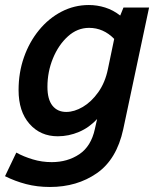

<svg xmlns="http://www.w3.org/2000/svg" viewBox="-39 -549 639 765"><path d="M-19 153 26 59Q55 75 91.5 86Q128 97 167 97Q230 97 277 65.5Q324 34 339 -35L348 -75Q317 -41 276 -23.5Q235 -6 191 -6Q122 -6 78.5 -55.5Q35 -105 35 -190Q35 -260 56.5 -321Q78 -382 116.5 -429Q155 -476 206 -502.5Q257 -529 315 -529Q348 -529 380 -519Q412 -509 440 -487L453 -519H555L452 -34Q426 86 347 141Q268 196 160 196Q109 196 65 184.5Q21 173 -19 153ZM150 -203Q150 -153 170 -128Q190 -103 225 -103Q257 -103 291 -123Q325 -143 352.5 -181.5Q380 -220 391 -274L416 -394Q373 -438 316 -438Q269 -438 231.5 -404Q194 -370 172 -316.5Q150 -263 150 -203Z"/></svg>

Font: Radio Canada Medium
Style: Italic
Weight: 500
Italic angle: -12°
Designer: Charles Daoud, Etienne Aubert Bonn, Alexandre Saumier Demers, Jacques Le Bailly
Foundry: Radio-Canada
Version: Version 2.104; ttfautohint (v1.8.4.7-5d5b);gftools[0.9.28.de